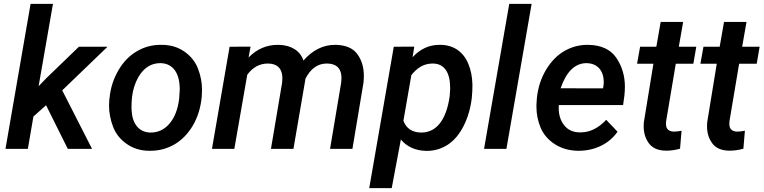

<svg xmlns="http://www.w3.org/2000/svg" viewBox="-20 -770 3949 993"><path d="M330.6 0H456.1L301.8 -302.7L536.1 -528.3H388.2L220.2 -366.2L179.7 -324.2L253.9 -750H138.2L8.3 0H124L152.8 -167.5L218.3 -225.6Z M545.4 -255.9C544.4 -245.1 543.9 -234.9 543.9 -224.6C543.9 -188 550.8 -151.4 564.5 -115.2C578.1 -79.1 601.6 -49.3 634.3 -26.4C667 -2.9 705.6 9.3 750.5 9.8C752.9 9.8 755.4 9.8 758.3 9.8C803.2 9.8 844.7 -1.5 882.8 -23.4C920.9 -45.9 952.6 -78.6 978 -121.6C1002.9 -164.6 1018.1 -213.9 1023.4 -270C1024.4 -281.7 1024.9 -293 1024.9 -303.7C1024.9 -340.3 1018.6 -377 1004.9 -412.6C991.7 -448.7 968.3 -478.5 935.5 -502C902.8 -525.4 863.8 -537.6 818.4 -538.1C815.9 -538.1 813.5 -538.1 811 -538.1C766.1 -538.1 725.1 -526.9 687 -504.4C648.9 -481.9 617.7 -449.7 592.8 -407.2C567.9 -364.7 552.2 -317.9 546.9 -266.1ZM660.6 -199.2C660.2 -205.1 660.2 -211.4 660.2 -218.3C660.2 -231.9 660.6 -248 662.6 -266.1C667 -305.7 678.2 -340.3 695.3 -370.6C723.1 -418.9 761.2 -443.4 808.6 -443.4C810.1 -443.4 811 -443.4 812.5 -443.4C875.5 -440.9 909.7 -391.1 909.7 -307.6L906.7 -259.8C899.9 -205.1 883.3 -162.1 856.9 -130.9C830.6 -100.1 797.9 -84.5 759.8 -84.5C758.8 -84.5 757.3 -84.5 756.3 -84.5C697.8 -86.4 664.1 -130.9 660.6 -199.2Z M1167.5 -528.3 1076.2 0H1191.9L1258.8 -383.3C1287.1 -421.9 1322.8 -441.4 1365.2 -441.4C1365.7 -441.4 1366.7 -441.4 1367.2 -441.4C1410.2 -440.4 1434.1 -420.4 1439.5 -380.9C1439.9 -375.5 1440.4 -370.1 1440.4 -364.3C1440.4 -356.9 1439.9 -349.6 1439 -341.8L1381.3 0H1497.6L1558.1 -352.1L1559.6 -362.8C1586.4 -415 1623 -441.4 1669.4 -441.4C1670.4 -441.4 1671.9 -441.4 1672.9 -441.4C1715.8 -440.4 1739.7 -420.9 1745.1 -382.8C1745.6 -377.4 1746.1 -372.1 1746.1 -366.2C1746.1 -358.9 1745.6 -351.1 1744.6 -343.3L1687 0H1802.7L1859.9 -342.3C1861.3 -354.5 1861.8 -366.2 1861.8 -377.4C1861.8 -421.9 1850.6 -459.5 1828.1 -490.2C1805.7 -521 1768.6 -536.6 1717.3 -538.1C1715.8 -538.1 1714.4 -538.1 1712.9 -538.1C1651.4 -538.1 1597.2 -511.2 1549.3 -457C1533.7 -505.4 1488.3 -536.6 1421.9 -538.1C1420.4 -538.1 1418.5 -538.1 1417 -538.1C1358.4 -538.1 1308.1 -516.1 1265.6 -472.7L1275.9 -528.8Z M2419.9 -262.2C2422.4 -286.6 2423.3 -307.6 2423.3 -326.2C2423.3 -328.6 2423.3 -330.6 2423.3 -333C2422.4 -372.1 2415.5 -407.7 2402.3 -439.5C2376 -503.4 2324.7 -537.6 2257.8 -538.1C2256.3 -538.1 2254.4 -538.1 2252.9 -538.1C2199.2 -538.1 2152.8 -516.6 2113.8 -474.1L2122.6 -528.8L2016.6 -528.3L1889.6 203.1H2005.9L2053.2 -48.3C2085 -10.7 2127.9 8.8 2183.1 10.3C2185.1 10.3 2186.5 10.3 2188.5 10.3C2227.5 10.3 2263.7 -0.5 2296.4 -22C2329.1 -43.5 2356 -75.7 2377.9 -118.7C2399.4 -161.6 2413.6 -209.5 2419.9 -262.2ZM2305.7 -272.5C2287.6 -143.6 2232.9 -84.5 2159.2 -84.5C2158.2 -84.5 2156.7 -84.5 2155.8 -84.5C2110.8 -85.9 2081.1 -106 2066.4 -145.5L2107.4 -381.3C2138.2 -421.4 2174.8 -441.4 2216.8 -441.4C2218.3 -441.4 2219.2 -441.4 2220.7 -441.4C2279.8 -439.9 2308.1 -392.6 2308.1 -315.9C2308.1 -313.5 2308.1 -310.5 2308.1 -308.1Z M2729.5 -750H2613.8L2483.4 0H2599.1Z M2967.8 9.8C2969.2 9.8 2970.7 9.8 2972.2 9.8C3013.7 9.8 3051.8 1.5 3087.4 -15.6C3123 -32.7 3151.9 -57.1 3173.8 -88.9L3115.2 -150.4C3074.7 -106.9 3030.8 -85.4 2982.9 -85.4C2981 -85.4 2979.5 -85.4 2977.5 -85.4C2942.9 -85.9 2916 -98.6 2897.5 -122.6C2878.9 -146.5 2869.6 -175.8 2869.6 -210.9C2869.6 -215.8 2869.6 -221.2 2870.1 -226.6H3202.6L3209.5 -277.3C3210.9 -292.5 3211.9 -307.1 3211.9 -321.3C3211.9 -378.4 3196.8 -428.2 3167 -471.7C3137.2 -514.6 3089.4 -536.6 3023.4 -538.1C3021.5 -538.1 3019.5 -538.1 3017.6 -538.1C2975.6 -538.1 2935.5 -527.3 2898.4 -505.9C2860.8 -483.9 2829.6 -451.7 2804.2 -409.2C2778.3 -366.2 2762.7 -317.9 2756.8 -264.2L2755.4 -244.1C2754.4 -234.9 2754.4 -226.1 2754.4 -216.8C2754.4 -180.2 2761.7 -144.5 2775.9 -109.9C2790.5 -75.2 2814.9 -46.9 2848.6 -24.9C2882.3 -2.9 2921.9 8.8 2967.8 9.8ZM3017.1 -443.4C3063.5 -441.4 3093.8 -413.6 3101.1 -367.2C3102.1 -360.4 3102.5 -354 3102.5 -347.2C3102.5 -339.4 3102.1 -331.5 3100.6 -323.2L3098.6 -313L2879.4 -313.5C2909.2 -399.9 2954.1 -443.4 3013.2 -443.4C3014.6 -443.4 3015.6 -443.4 3017.1 -443.4Z M3397 -656.7 3374.5 -528.3H3290.5L3274.9 -440.4H3359.4L3310.1 -138.7C3309.1 -130.9 3309.1 -123.5 3309.1 -116.2C3309.1 -82 3317.9 -53.2 3336.4 -28.3C3354.5 -3.9 3383.8 8.8 3424.3 9.3C3448.7 9.3 3473.1 5.9 3497.1 -1L3504.9 -93.8C3489.7 -90.8 3476.1 -89.4 3463.9 -89.4C3439.9 -90.3 3426.8 -101.6 3424.8 -122.6C3424.3 -125 3424.3 -127.9 3424.3 -130.9C3424.3 -135.3 3424.8 -139.6 3425.3 -144.5L3475.1 -440.4H3565.9L3581.1 -528.3H3490.7L3513.2 -656.7Z M3724.6 -656.7 3702.1 -528.3H3618.2L3602.5 -440.4H3687L3637.7 -138.7C3636.7 -130.9 3636.7 -123.5 3636.7 -116.2C3636.7 -82 3645.5 -53.2 3664.1 -28.3C3682.1 -3.9 3711.4 8.8 3752 9.3C3776.4 9.3 3800.8 5.9 3824.7 -1L3832.5 -93.8C3817.4 -90.8 3803.7 -89.4 3791.5 -89.4C3767.6 -90.3 3754.4 -101.6 3752.4 -122.6C3752 -125 3752 -127.9 3752 -130.9C3752 -135.3 3752.4 -139.6 3752.9 -144.5L3802.7 -440.4H3893.6L3908.7 -528.3H3818.4L3840.8 -656.7Z"/></svg>

Font: Roboto Medium
Style: Italic
Weight: 500
Italic angle: -12°
Designer: Google
Version: Version 2.137; 2017